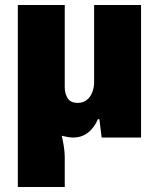

<svg xmlns="http://www.w3.org/2000/svg" viewBox="-20 -548 634 765"><path d="M51 197V-528H238V-199Q238 -186 241.5 -174.5Q245 -163 251 -154.5Q257 -146 267 -142Q277 -138 289 -138Q311 -138 325.5 -149.5Q340 -161 347.5 -180Q355 -199 355 -221V-528H542V0H385L376 -73H370Q360 -50 345.5 -33.5Q331 -17 312.5 -8.5Q294 0 272 0Q262 0 250.5 -2Q239 -4 226 -7Q231 13 234.5 36.5Q238 60 238 77V197Z"/></svg>

Font: Archivo SemiCondensed Black
Style: Regular
Weight: 900
Width: 4
Designer: Hector Gatti
Foundry: Omnibus-Type
Version: Version 2.001